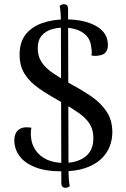

<svg xmlns="http://www.w3.org/2000/svg" viewBox="-20 -799 597 911"><path d="M291 92Q271 92 271 70L269 -684Q269 -747 263 -771Q267 -774 271.5 -776.5Q276 -779 284 -779Q303 -779 303 -757L305 -3Q305 60 311 84Q308 87 303 89.5Q298 92 291 92ZM274 14Q196 14 146 -6Q96 -26 72 -59.5Q48 -93 48 -133Q48 -153 55.5 -168Q63 -183 80.5 -190.5Q98 -198 129 -193Q127 -183 126.5 -172.5Q126 -162 127 -149Q130 -114 149 -86Q168 -58 202 -42Q236 -26 285 -26Q345 -26 384 -55Q423 -84 423 -144Q423 -183 405.5 -211Q388 -239 353 -263.5Q318 -288 268 -316Q209 -349 165 -379.5Q121 -410 97 -448Q73 -486 73 -540Q73 -600 102.5 -636.5Q132 -673 182 -690Q232 -707 290 -707Q380 -707 436 -675.5Q492 -644 492 -585Q492 -565 482 -551.5Q472 -538 446 -535Q432 -532 414 -536Q416 -548 415 -559.5Q414 -571 412 -581Q409 -608 392 -627.5Q375 -647 346.5 -657.5Q318 -668 280 -668Q252 -668 224 -659.5Q196 -651 177.5 -629.5Q159 -608 159 -570Q159 -532 177.5 -504Q196 -476 231.5 -452Q267 -428 318 -399Q371 -371 415.5 -340Q460 -309 486.5 -268.5Q513 -228 513 -171Q513 -136 500 -103Q487 -70 458.5 -43.5Q430 -17 384.5 -1.5Q339 14 274 14Z"/></svg>

Font: Arima Medium
Style: Regular
Weight: 500
Designer: Joana Correia and Natanael Gama
Foundry: NDISCOVER
Version: Version 1.101;gftools[0.9.23]